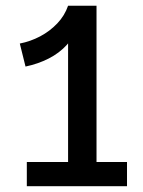

<svg xmlns="http://www.w3.org/2000/svg" viewBox="-20 -645 497 665"><path d="M68.4 -414.5 48.6 -494.2Q85.4 -501.4 119.1 -519.1Q152.7 -536.9 178.4 -563.9Q204.1 -591 215.8 -625.2L246 -556.6Q237.6 -518.8 211.8 -490Q185.9 -461.3 148.8 -442.4Q111.7 -423.5 68.4 -414.5ZM72.9 0V-83.8H419.9V0ZM215.8 -22V-625.2H314.3V-22Z"/></svg>

Font: BioRhyme ExtraBold
Style: Regular
Weight: 800
Designer: Aoife Mooney
Foundry: Aoife Mooney Type
Version: Version 1.600;gftools[0.9.33]